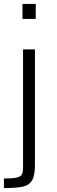

<svg xmlns="http://www.w3.org/2000/svg" viewBox="-26 -763 292 983"><path d="M89 -666V-743H157V-666ZM-6 200V151Q39 151 60 146Q81 141 86.5 129Q92 117 92 95V-510H153V80Q153 136 137.5 161.5Q122 187 87 193.5Q52 200 -6 200Z"/></svg>

Font: Saira Light
Style: Regular
Weight: 300
Designer: Hector Gatti with collaboration of the Omnibus-Type team
Foundry: Omnibus-Type
Version: Version 1.100; ttfautohint (v1.8.3)